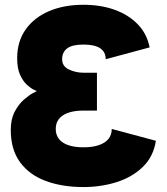

<svg xmlns="http://www.w3.org/2000/svg" viewBox="-20 -757 687 792"><path d="M324.2 -457H379.9V-300.8H324.2Q269.5 -300.8 239.7 -281.2Q210 -261.7 210 -225.1Q210 -188.5 239.7 -168.9Q269.5 -149.4 324.2 -149.4Q379.4 -149.4 410.2 -168.9Q440.9 -188.5 440.9 -225.1L623 -176.3Q612.8 -110.4 568.8 -68.1Q524.9 -25.9 460.7 -5.6Q396.5 14.6 324.2 14.6Q236.3 14.6 168.7 -10.5Q101.1 -35.6 62.7 -87.9Q24.4 -140.1 24.4 -221.2Q24.4 -265.6 40.5 -296.1Q56.6 -326.7 78.1 -345.5Q99.6 -364.3 115.7 -372.8Q131.8 -381.3 131.8 -381.3Q131.8 -381.3 119.6 -387Q107.4 -392.6 91.3 -407Q75.2 -421.4 63 -448Q50.8 -474.6 50.8 -516.6Q50.8 -585.9 85.7 -635.3Q120.6 -684.6 182.1 -710.9Q243.7 -737.3 324.2 -737.3Q395.5 -737.3 453.1 -716.6Q510.7 -695.8 548.6 -656.5Q586.4 -617.2 597.2 -561.5L416 -512.7Q416 -573.2 324.2 -573.2Q278.3 -573.2 257.3 -557.6Q236.3 -542 236.3 -512.7Q236.3 -483.4 264.6 -470.2Q293 -457 324.2 -457Z"/></svg>

Font: Giphurs Black
Style: Regular
Weight: 900
Version: Version 0.920; ttfautohint (v1.8.4.7-5d5b)